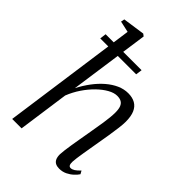

<svg xmlns="http://www.w3.org/2000/svg" viewBox="-242 -916 1025 1025"><g transform="rotate(45 271.0 -403.0)"><path d="M405 10.5Q389 10.5 377.5 4.8Q366 -1 360 -13.5Q354 -26 354 -46.5Q354.5 -59.5 357 -79.5Q359.5 -99.5 363.5 -124.5Q367.5 -149.5 372.2 -176.5Q377 -203.5 381.5 -230Q385.5 -255 390 -280.5Q394.5 -306 398.2 -330.2Q402 -354.5 404 -376Q406 -397.5 406 -414Q406 -439.5 400 -454.8Q394 -470 381.8 -477Q369.5 -484 350 -484Q326.5 -484 298.8 -468.5Q271 -453 243 -425.8Q215 -398.5 191.2 -363.2Q167.5 -328 152 -288.5L111.5 0H40.5L147.5 -764.5L84 -778.5L88 -799L213 -817L225.5 -807.5L161 -353Q181.5 -392.5 206.5 -425.8Q231.5 -459 260 -483.5Q288.5 -508 319.2 -521.8Q350 -535.5 382 -535.5Q413.5 -535.5 435.5 -523Q457.5 -510.5 468.8 -484.5Q480 -458.5 480 -417.5Q480 -399 476.2 -369Q472.5 -339 466.8 -303.8Q461 -268.5 455 -234Q451 -210 446.8 -185.5Q442.5 -161 438.8 -138.2Q435 -115.5 432.5 -96.8Q430 -78 429.5 -66Q429 -50.5 433 -42.8Q437 -35 446.5 -35Q457 -35 469 -42.5Q481 -50 497 -67L507 -49Q499 -36.5 484.2 -22.8Q469.5 -9 449.5 0.8Q429.5 10.5 405 10.5ZM73.5 -672.5H345L340 -636.5H69Z"/></g></svg>

Font: Merriweather 96pt Light
Style: Italic
Weight: 300
Italic angle: -7.8°
Version: Version 2.101